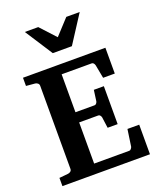

<svg xmlns="http://www.w3.org/2000/svg" viewBox="-164 -1017 927 1117"><g transform="rotate(-20 299.0 -458.5)"><path d="M25.9 0V-50.8L81.1 -56.2Q89.8 -57.1 96.9 -62.7Q104 -68.4 104 -78.1V-592.8Q104 -602.5 96.9 -608.4Q89.8 -614.3 81.1 -615.2L25.9 -620.1V-670.9H536.1V-511.2H463.9L448.2 -594.2Q446.3 -601.6 441.7 -607.2Q437 -612.8 430.2 -612.8H244.1V-377.9H362.8Q369.6 -377.9 374.3 -384.3Q378.9 -390.6 379.9 -396L389.2 -463.9H451.2V-229H389.2L379.9 -296.9Q378.9 -302.2 374.3 -308.6Q369.6 -314.9 362.8 -314.9H244.1V-60.1H461.9Q468.3 -60.1 473.6 -66.9Q479 -73.7 480 -79.1L495.1 -183.1H567.9V0ZM356 -746.1H237.8L127 -917.5H210L296.9 -823.2L383.8 -917.5H466.8Z"/></g></svg>

Font: Charis SIL Afr
Style: Bold
Weight: 700
Foundry: SIL International
Version: Version 5.000